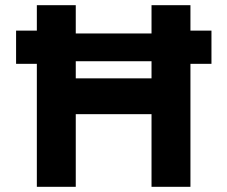

<svg xmlns="http://www.w3.org/2000/svg" viewBox="-20 -720 876 740"><path d="M122 0V-474H42V-602H122V-700H272V-591H564V-700H714V-602H795V-474H714V0H564V-280H272V0ZM272 -418H564V-484H272Z"/></svg>

Font: Readex Pro SemiBold
Style: Regular
Weight: 600
Designer: Bonnie Shaver-Troup, Thomas Jockin
Foundry: Lexend
Version: Version 1.204; ttfautohint (v1.8.4.7-5d5b)